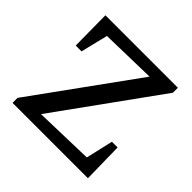

<svg xmlns="http://www.w3.org/2000/svg" viewBox="-162 -814 978 978"><g transform="rotate(45 326.5 -325.0)"><path d="M51 0V-36L450 -588L150 -581L114 -434H72L70 -650H592V-614L194 -62L515 -71L549 -218H590L594 0Z"/></g></svg>

Font: Piazzolla Medium
Style: Regular
Weight: 500
Designer: Juan Pablo del Peral
Foundry: Huerta Tipografica
Version: Version 1.330